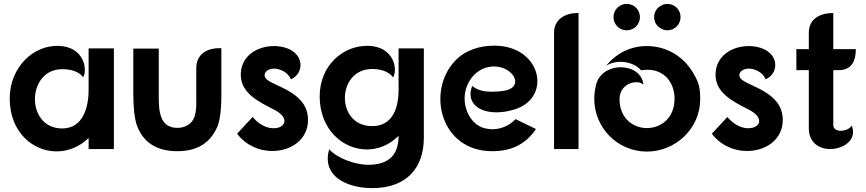

<svg xmlns="http://www.w3.org/2000/svg" viewBox="-20 -767 4454 988"><path d="M436 0H566V-518H436V-305C436 -212 406 -106 300 -106C110 -106 116 -411 300 -411C339 -411 385 -402 408 -369C432 -412 411 -526 283 -531C152 -536 30 -421 30 -260C30 -88 148 12 271 12C329 12 388 -10 436 -57Z M666 -517V-281C666 -218 672 -163 681 -132C713 -32 789 11 892 11C987 11 1059 -25 1098 -114C1113 -149 1120 -208 1119 -299V-519C1042 -522 989 -486 990 -414V-265C990 -217 994 -154 949 -125C933 -114 913 -109 893 -109C801 -109 797 -198 797 -269V-517Z M1477 -359C1554 -391 1551 -522 1397 -530H1390C1301 -530 1219 -477 1219 -383C1219 -291 1303 -247 1388 -204C1524 -136 1380 -46 1280 -165L1200 -79C1246 -18 1315 10 1381 10C1477 10 1565 -48 1565 -150C1565 -296 1385 -322 1349 -362C1334 -379 1343 -402 1367 -410C1373 -412 1380 -414 1389 -414C1419 -414 1461 -397 1477 -359Z M1896 201C2069 201 2161 100 2161 -58V-518H2031V-305C2031 -212 2001 -118 1895 -118C1705 -118 1711 -412 1895 -412C1934 -412 1978 -402 2003 -369C2028 -413 2006 -526 1878 -531C1747 -536 1625 -431 1625 -271C1625 -101 1744 2 1868 2C1925 2 1983 -20 2031 -68C2031 35 1976 81 1874 81C1808 81 1714 47 1674 1C1634 139 1763 201 1896 201Z M2614 -200C2826 -252 2771 -532 2524 -532C2449 -532 2374 -510 2321 -453C2175 -299 2244 11 2513 11C2609 11 2683 -22 2738 -103L2633 -154C2600 -119 2556 -102 2513 -102C2503 -102 2493 -103 2484 -105C2413 -116 2368 -193 2371 -267C2374 -349 2436 -425 2522 -425C2626 -425 2686 -310 2561 -298C2545 -296 2527 -295 2510 -295C2474 -295 2438 -301 2410 -325C2378 -246 2435 -189 2534 -189C2558 -189 2585 -192 2614 -200Z M2957 -700C2880 -701 2831 -662 2831 -598V0H2957Z M3308 -530C3224 -530 3152 -493 3099 -429C3128 -446 3155 -449 3174 -449C3194 -449 3247 -443 3279 -405C3290 -407 3301 -408 3312 -408C3398 -408 3451 -343 3451 -259C3451 -158 3380 -108 3309 -108C3238 -108 3168 -158 3168 -257C3168 -309 3207 -344 3257 -344C3264 -344 3277 -343 3291 -332C3284 -393 3228 -421 3173 -421C3125 -421 3067 -396 3049 -337C3042 -311 3038 -285 3038 -259C3038 -109 3158 13 3309 13C3457 13 3583 -107 3583 -255C3583 -316 3578 -340 3545 -395C3498 -474 3413 -530 3308 -530ZM3205 -747C3167 -747 3137 -717 3137 -679C3137 -641 3167 -611 3205 -611C3243 -611 3273 -641 3273 -679C3273 -717 3243 -747 3205 -747ZM3414 -747C3397 -747 3381 -740 3366 -727C3353 -714 3346 -698 3346 -679C3346 -660 3353 -644 3366 -631C3381 -618 3397 -611 3414 -611C3452 -611 3482 -641 3482 -679C3482 -717 3452 -747 3414 -747Z M3920 -359C3997 -391 3994 -522 3840 -530H3833C3744 -530 3662 -477 3662 -383C3662 -291 3746 -247 3831 -204C3967 -136 3823 -46 3723 -165L3643 -79C3689 -18 3758 10 3824 10C3920 10 4008 -48 4008 -150C4008 -296 3828 -322 3792 -362C3777 -379 3786 -402 3810 -410C3816 -412 3823 -414 3832 -414C3862 -414 3904 -397 3920 -359Z M4142 -514H4078V-406H4142V-107C4142 -32 4196 0 4252 0C4321 0 4392 -48 4363 -121C4353 -104 4328 -94 4307 -94C4286 -94 4268 -103 4268 -123V-406H4296C4368 -406 4384 -462 4384 -514H4268V-700C4203 -700 4142 -673 4142 -598Z"/></svg>

Font: Mesarto
Style: Regular
Weight: 700
Designer: Mohamed Gaber
Foundry: Kief Type Foundry
Version: Version 2.020